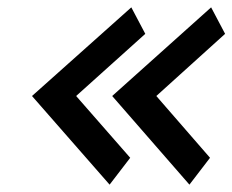

<svg xmlns="http://www.w3.org/2000/svg" viewBox="-20 -541 632 522"><path d="M495 -39 551 -112 405 -280 592 -449 554 -521 285 -280ZM278 -39 334 -112 187 -280 375 -449 337 -521 67 -280Z"/></svg>

Font: Bluebird
Style: Obl
Weight: 400
Designer: Jasper
Foundry: Cannot Into Space Fonts
Version: Version 0.98